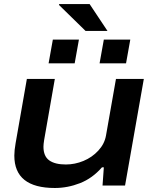

<svg xmlns="http://www.w3.org/2000/svg" viewBox="-20 -917 756 949"><path d="M402.8 -764.2 272 -892.1V-897H422.9L511.2 -764.2ZM220.2 -604 241.2 -721.2H370.1L349.1 -604ZM472.2 -604 493.2 -721.2H624L603 -604ZM251 12.2Q50.8 12.2 50.8 -147.9Q50.8 -173.3 57.1 -209L112.8 -526.9H251L198.2 -225.1Q194.8 -203.6 194.8 -191.9Q194.8 -145 223.1 -124.5Q251.5 -104 305.2 -104Q350.1 -104 392.6 -121.6Q435.1 -139.2 465.8 -172.4Q496.6 -205.6 503.9 -247.1L553.2 -526.9H690.9L598.1 0H486.8L493.2 -89.8H483.9Q436.5 -35.6 375.5 -11.7Q314.5 12.2 251 12.2Z"/></svg>

Font: Archivo Expanded SemiBold
Style: Italic
Weight: 600
Width: 7
Italic angle: -10°
Designer: Hector Gatti
Foundry: Omnibus-Type
Version: Version 2.001